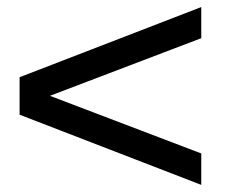

<svg xmlns="http://www.w3.org/2000/svg" viewBox="-20 -523 640 539"><path d="M545 -503.2V-415.8L120.2 -254L545 -92.2V-4L35 -201V-306.2Z"/></svg>

Font: Chivo Mono Medium
Style: Regular
Weight: 500
Monospace: yes
Designer: Hector Gatti
Foundry: Omnibus-Type
Version: Version 1.008